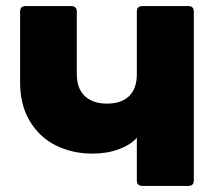

<svg xmlns="http://www.w3.org/2000/svg" viewBox="-20 -568 731 630"><path d="M283 -64Q217 -64 163 -91Q109 -118 77.5 -171Q46 -224 46 -298V-530Q46 -548 64 -548H214Q232 -548 232 -530V-325Q232 -278 258 -253Q284 -228 331 -228Q378 -228 403.5 -252.5Q429 -277 429 -325V-530Q429 -548 447 -548H598Q616 -548 616 -530V24Q616 42 598 42H447Q429 42 429 24V-116Q409 -93 370.5 -78.5Q332 -64 283 -64Z"/></svg>

Font: LINE Seed JP_TTF ExtraBold
Style: Regular
Weight: 800
Designer: LY Corporation & Fontrix & Fontworks
Version: Version 1.015